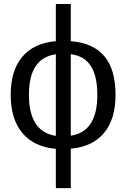

<svg xmlns="http://www.w3.org/2000/svg" viewBox="-20 -745 640 972"><path d="M564.9 -264.6Q564.9 -141.6 506.8 -72Q448.7 -2.4 338.4 7.8V207.5H262.7V8.3Q152.3 -1 93.3 -71.5Q34.2 -142.1 34.2 -264.6Q34.2 -388.2 92.8 -457.5Q151.4 -526.9 262.7 -536.6V-724.6H338.4V-536.6Q453.1 -527.3 509 -459.7Q564.9 -392.1 564.9 -264.6ZM126.5 -264.6Q126.5 -78.1 262.7 -57.1V-470.2Q193.8 -460.4 160.2 -409.4Q126.5 -358.4 126.5 -264.6ZM472.7 -264.6Q472.7 -359.9 439.9 -410.9Q407.2 -461.9 338.4 -470.7V-58.1Q472.7 -78.1 472.7 -264.6Z"/></svg>

Font: Cousine
Style: Regular
Weight: 400
Monospace: yes
Designer: Steve Matteson
Foundry: Ascender Corporation
Version: Version 1.20